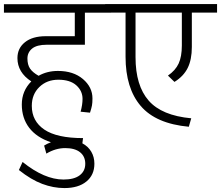

<svg xmlns="http://www.w3.org/2000/svg" viewBox="-34 -644 1112 966"><path d="M285.6 259.3Q338.9 259.3 366.9 238Q395 216.8 395 179.9Q395 143.1 368.9 122.1Q342.8 101.1 294.2 101.1Q245.6 101.1 199.2 128.9L188 88.4Q204.6 78.1 222.2 71.8Q149.9 47.4 112.8 -1.2Q75.7 -49.8 75.7 -118.2Q75.7 -186.5 123.5 -234.4Q53.7 -279.8 53.7 -351.6Q53.7 -401.4 91.6 -431.6Q129.4 -461.9 196.3 -461.9H342.3V-580.1H-14.2V-623H524.9V-580.1H393.1V-418.9H201.2Q151.4 -418.9 127.7 -399.7Q104 -380.4 104 -349.6Q104 -318.8 116.9 -299.3Q129.9 -279.8 160.2 -262.7Q203.1 -287.1 257.3 -287.1Q335.4 -287.1 383.3 -246.3Q431.2 -205.6 431.2 -148.9Q431.2 -126.5 428.7 -113.3Q426.3 -100.1 418.9 -77.1L371.6 -82Q381.3 -117.7 381.3 -146.5Q381.3 -186.5 350.1 -214.6Q318.8 -242.7 260.5 -242.9Q202.1 -243.2 164.1 -206.3Q126 -169.4 126 -111.3Q126 -34.7 189.2 8.1Q252.4 50.8 383.8 50.8L380.4 77.1Q409.7 92.8 425.3 119.4Q440.9 146 440.9 179.7Q440.9 236.3 400.6 269.3Q360.4 302.2 290 302.2Q234.4 302.2 178.5 281.2Q122.6 260.3 61 211.4L79.6 170.9Q189.5 259.3 285.6 259.3Z M597.7 -358.4V-580.6H495.1V-623.5H1058.1V-580.6H931.2V-407.7Q931.2 -344.2 910.4 -302.2Q889.6 -260.3 843.8 -231.9L811 -263.7Q848.6 -289.6 864.7 -324.2Q880.9 -358.9 880.9 -415.5V-580.6H647.9V-356.4Q647.9 -213.4 713.9 -137.9Q779.8 -62.5 928.2 -48.8L916 -6.3Q750.5 -21.5 674.1 -110.8Q597.7 -200.2 597.7 -358.4Z"/></svg>

Font: Yantramanav Light
Style: Regular
Weight: 300
Version: Version 1.001;PS 1.0;hotconv 1.0.72;makeotf.lib2.5.5900; ttf